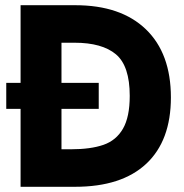

<svg xmlns="http://www.w3.org/2000/svg" viewBox="-20 -717 708 737"><path d="M59 -299H4V-399H59V-697H269Q444 -697 540 -604.5Q636 -512 636 -343Q636 -177 541.5 -88.5Q447 0 268 0H59ZM478 -349Q478 -464 425 -508.5Q372 -553 266 -553H216V-399H359V-299H216V-144H252Q328 -144 377 -161Q426 -178 452 -223Q478 -268 478 -349Z"/></svg>

Font: Hanken Grotesk Black
Style: Regular
Weight: 900
Designer: Alfredo Marco Pradil
Foundry: Hanken Design Co.
Version: Version 3.014